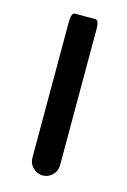

<svg xmlns="http://www.w3.org/2000/svg" viewBox="-96 -621 452 681"><g transform="rotate(15 130.5 -281.0)"><path d="M79.6 -40V-535.2Q79.6 -563.5 86.4 -569.8Q88.9 -572.8 92.8 -572.8H168Q171.9 -572.8 174.3 -570.3Q176.8 -567.9 177.7 -565.2Q178.7 -562.5 179.7 -558.6Q181.2 -550.3 181.2 -535.2V-40Q181.2 -18.6 166.3 -3.7Q151.4 11.2 130.6 11.2Q109.9 11.2 94.7 -3.9Q79.6 -19 79.6 -40Z"/></g></svg>

Font: YuPearl-Medium
Style: Medium
Weight: 500
Designer: Max Yao
Foundry: Max-Everyday
Version: Version 1.011; ttfautohint (v1.8.3)